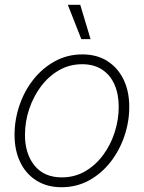

<svg xmlns="http://www.w3.org/2000/svg" viewBox="-20 -762 593 792"><path d="M233.9 10.3Q174.3 10.3 130.6 -17.1Q86.9 -44.4 63.5 -93Q40 -141.6 40 -205.6Q40 -267.6 60.1 -326.9Q80.1 -386.2 117.4 -433.6Q154.8 -481 206.3 -509.3Q257.8 -537.6 319.8 -537.6Q379.4 -537.6 422.6 -510.3Q465.8 -482.9 489.5 -434.3Q513.2 -385.7 513.2 -321.3Q513.2 -259.3 492.9 -200Q472.7 -140.6 435.5 -93.3Q398.4 -45.9 347.2 -17.8Q295.9 10.3 233.9 10.3ZM234.9 -30.3Q288.1 -30.3 331.3 -55.4Q374.5 -80.6 405.5 -122.6Q436.5 -164.6 453.1 -216.3Q469.7 -268.1 469.7 -321.3Q469.7 -374 452.1 -413.6Q434.6 -453.1 400.9 -475.1Q367.2 -497.1 318.8 -497.1Q266.6 -497.1 223.4 -472.2Q180.2 -447.3 148.9 -405.5Q117.7 -363.8 100.3 -311.8Q83 -259.8 83 -205.6Q83 -127 122.8 -78.6Q162.6 -30.3 234.9 -30.3ZM315.4 -600.6 259.8 -742.2H311L353.5 -600.6Z"/></svg>

Font: Inter 24pt ExtraLight
Style: Italic
Weight: 250
Italic angle: -9.3988°
Version: Version 4.001;git-66647c0bb